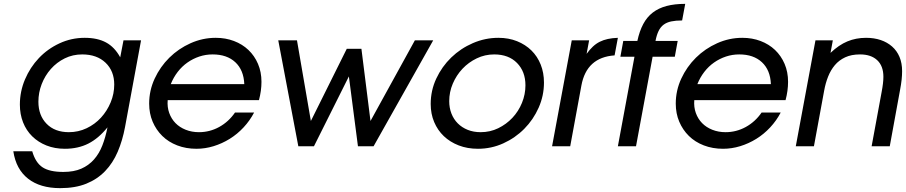

<svg xmlns="http://www.w3.org/2000/svg" viewBox="-20 -758 4695 995"><path d="M147 26Q164 85 200.5 109Q237 133 308 133Q363 133 401.5 116Q440 99 467 68.5Q494 38 510.5 -4.5Q527 -47 537 -98Q491 -41 438 -14Q385 13 316 13Q264 13 221 -4Q178 -21 147 -51.5Q116 -82 99.5 -124Q83 -166 83 -216Q83 -284 109.5 -346.5Q136 -409 181.5 -457Q227 -505 288.5 -533.5Q350 -562 419 -562Q485 -562 529.5 -538Q574 -514 603 -461L620 -549H711L628 -100Q615 -30 590 28.5Q565 87 524.5 129Q484 171 427 194Q370 217 292 217Q188 217 125.5 168Q63 119 49 26ZM337 -73Q386 -73 429 -93.5Q472 -114 503.5 -148.5Q535 -183 553.5 -227.5Q572 -272 572 -320Q572 -390 527 -433Q482 -476 406 -476Q357 -476 315.5 -455.5Q274 -435 243.5 -400.5Q213 -366 196 -322Q179 -278 179 -231Q179 -160 221.5 -116.5Q264 -73 337 -73Z M1297 -175Q1275 -133 1242.5 -98Q1210 -63 1170.5 -38.5Q1131 -14 1087 -0.5Q1043 13 998 13Q944 13 898.5 -4.5Q853 -22 821 -53.5Q789 -85 771 -127.5Q753 -170 753 -221Q753 -289 781.5 -350.5Q810 -412 857.5 -459Q905 -506 967.5 -534Q1030 -562 1098 -562Q1149 -562 1192.5 -545.5Q1236 -529 1267.5 -499Q1299 -469 1317 -427Q1335 -385 1335 -334Q1335 -288 1322 -239H849Q846 -203 857 -172.5Q868 -142 889.5 -120Q911 -98 942.5 -85.5Q974 -73 1011 -73Q1067 -73 1116 -100Q1165 -127 1198 -175ZM1246 -322Q1243 -395 1199.5 -435.5Q1156 -476 1082 -476Q1046 -476 1013 -465Q980 -454 951.5 -434Q923 -414 901 -385.5Q879 -357 865 -322Z M1422 -549H1519L1591 -131L1777 -505H1853L1900 -131L2130 -549H2225L1916 0H1835L1788 -362L1607 0H1526Z M2212 -219Q2212 -289 2241 -351Q2270 -413 2318.5 -460Q2367 -507 2430.5 -534.5Q2494 -562 2563 -562Q2616 -562 2659.5 -544.5Q2703 -527 2734 -496.5Q2765 -466 2782 -423.5Q2799 -381 2799 -330Q2799 -262 2771.5 -200Q2744 -138 2697 -90.5Q2650 -43 2588 -15Q2526 13 2457 13Q2402 13 2357 -4.5Q2312 -22 2280 -52.5Q2248 -83 2230 -125.5Q2212 -168 2212 -219ZM2308 -234Q2308 -199 2319.5 -169.5Q2331 -140 2352.5 -118.5Q2374 -97 2404 -85Q2434 -73 2471 -73Q2520 -73 2562 -93.5Q2604 -114 2635.5 -147.5Q2667 -181 2685 -225Q2703 -269 2703 -316Q2703 -387 2659.5 -431.5Q2616 -476 2541 -476Q2493 -476 2450.5 -455.5Q2408 -435 2376.5 -401.5Q2345 -368 2326.5 -324.5Q2308 -281 2308 -234Z M2943 -549H3033L3020 -479Q3036 -501 3052.5 -516.5Q3069 -532 3088 -541.5Q3107 -551 3130 -556Q3153 -561 3182 -562L3165 -471Q3020 -461 2993 -315L2935 0H2841Z M3268 -464H3195L3210 -546H3283Q3294 -597 3313.5 -633.5Q3333 -670 3363 -693Q3393 -716 3434.5 -727Q3476 -738 3531 -738L3515 -652Q3482 -652 3458.5 -647Q3435 -642 3419 -630Q3403 -618 3393 -597.5Q3383 -577 3377 -546H3492L3477 -464H3362L3276 0H3182Z M4026 -175Q4004 -133 3971.5 -98Q3939 -63 3899.5 -38.5Q3860 -14 3816 -0.5Q3772 13 3727 13Q3673 13 3627.5 -4.5Q3582 -22 3550 -53.5Q3518 -85 3500 -127.5Q3482 -170 3482 -221Q3482 -289 3510.5 -350.5Q3539 -412 3586.5 -459Q3634 -506 3696.5 -534Q3759 -562 3827 -562Q3878 -562 3921.5 -545.5Q3965 -529 3996.5 -499Q4028 -469 4046 -427Q4064 -385 4064 -334Q4064 -288 4051 -239H3578Q3575 -203 3586 -172.5Q3597 -142 3618.5 -120Q3640 -98 3671.5 -85.5Q3703 -73 3740 -73Q3796 -73 3845 -100Q3894 -127 3927 -175ZM3975 -322Q3972 -395 3928.5 -435.5Q3885 -476 3811 -476Q3775 -476 3742 -465Q3709 -454 3680.5 -434Q3652 -414 3630 -385.5Q3608 -357 3594 -322Z M4206 -549H4296L4284 -484Q4327 -525 4371.5 -543.5Q4416 -562 4468 -562Q4510 -562 4544 -550.5Q4578 -539 4603 -517Q4628 -495 4641.5 -463Q4655 -431 4655 -389Q4655 -369 4652.5 -345Q4650 -321 4644 -290L4591 0H4497L4549 -282Q4558 -329 4558 -360Q4558 -416 4526 -446Q4494 -476 4437 -476Q4392 -476 4360 -461Q4328 -446 4306.5 -420.5Q4285 -395 4271.5 -361Q4258 -327 4251 -288L4198 0H4104Z"/></svg>

Font: Involve Medium Oblique
Style: Italic
Weight: 500
Italic angle: -10.5°
Designer: Stefan Peev
Foundry: Context Ltd.
Version: Version 1.001